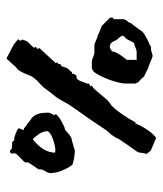

<svg xmlns="http://www.w3.org/2000/svg" viewBox="26 -490 508 600"><g transform="rotate(-90 280.0 -190.0)"><path d="M310 -155Q306 -154 300 -147Q294 -140 287 -132Q280 -124 273.5 -116Q267 -108 263 -105Q260 -102 255 -99Q250 -96 242.5 -87.5Q235 -79 223.5 -63Q212 -47 196 -18V-22V-23Q195 -23 192 -15.5Q189 -8 183 2.5Q177 13 168.5 24.5Q160 36 149 44L109 27L99 14L101 6Q103 -4 103 -7Q103 -10 105.5 -14.5Q108 -19 115.5 -29Q123 -39 139 -63Q144 -69 147 -76Q150 -83 155 -90Q159 -97 164.5 -102Q170 -107 175 -115Q189 -136 206 -161Q223 -186 246 -218Q254 -229 261 -242.5Q268 -256 277 -269Q278 -270 282 -275Q286 -280 290.5 -286Q295 -292 299 -297Q303 -302 304 -304Q312 -314 320.5 -321Q329 -328 337 -339Q341 -343 344 -351Q347 -359 350.5 -367Q354 -375 358.5 -382.5Q363 -390 369 -393L397 -424L441 -401Q443 -399 450 -393.5Q457 -388 457 -387Q457 -385 455 -383.5Q453 -382 453 -380Q453 -377 457 -374Q455 -374 456 -372.5Q457 -371 455 -371Q453 -360 444 -352Q435 -344 430 -336L434 -335Q432 -329 430.5 -330Q429 -331 427 -323L431 -322L382 -269L386 -266L380 -261V-260Q380 -258 379 -256Q378 -254 378 -252Q377 -253 375 -253Q373 -253 373 -251L367 -234L354 -219H352Q350 -219 349 -220L350 -216L346 -208L344 -205H340Q335 -205 332 -201.5Q329 -198 327 -193.5Q325 -189 324 -185Q323 -181 322 -180L319 -172V-167L312 -162Q310 -161 310 -161L312 -157ZM319 -53Q319 -61 322.5 -75Q326 -89 331.5 -104Q337 -119 344 -132.5Q351 -146 358 -153L367 -157H389Q392 -157 401.5 -153Q411 -149 415 -149H441L463 -140Q465 -140 470 -138Q475 -136 476 -135L499 -126L525 -100V-92L520 -88V-57L516 -48L511 -43L507 -34Q501 -27 492 -14.5Q483 -2 481 1Q477 5 470 9Q463 13 456.5 16.5Q450 20 445.5 21.5Q441 23 442 23Q434 28 432 28H424L406 33Q404 33 398.5 31Q393 29 386.5 26Q380 23 374 21Q368 19 367 19L341 6Q338 2 332.5 -3.5Q327 -9 323 -12L319 -21ZM40 -279Q39 -281 39 -284Q39 -294 45 -302.5Q51 -311 51 -321H50Q50 -322 53.5 -327.5Q57 -333 61.5 -339Q66 -345 69.5 -351Q73 -357 73 -360Q72 -361 72 -362Q72 -366 76.5 -370.5Q81 -375 86.5 -380Q92 -385 96.5 -390Q101 -395 101 -400Q101 -402 100.5 -403Q100 -404 100 -406Q100 -413 110 -413Q112 -408 117 -407Q122 -406 136 -406Q138 -404 140 -401.5Q142 -399 144 -399Q145 -399 145 -400Q147 -400 152.5 -398.5Q158 -397 164 -394.5Q170 -392 174.5 -389.5Q179 -387 179 -386Q179 -382 173 -370H176Q178 -370 185 -364Q192 -358 194 -358Q200 -352 206.5 -348Q213 -344 217.5 -338Q222 -332 225 -321.5Q228 -311 228 -292Q228 -290 224.5 -283Q221 -276 219 -274H222V-271L223 -270Q223 -268 218 -263.5Q213 -259 205.5 -254.5Q198 -250 190 -246Q182 -242 176 -241Q174 -241 170.5 -237.5Q167 -234 162.5 -230Q158 -226 152 -222.5Q146 -219 139 -219Q134 -217 125.5 -215Q117 -213 110 -210Q100 -210 83.5 -213Q67 -216 64 -219Q65 -218 61 -223.5Q57 -229 52.5 -238Q48 -247 44 -258Q40 -269 40 -279ZM424 -97 419 -93Q419 -87 415 -79.5Q411 -72 406.5 -65.5Q402 -59 399 -55.5Q396 -52 397 -54Q397 -50 395 -50Q393 -50 393 -47V-17H419Q423 -17 432.5 -21Q442 -25 445 -25Q446 -25 448 -28.5Q450 -32 452 -36.5Q454 -41 456 -44.5Q458 -48 459 -49L468 -58V-63L463 -71Q457 -76 454.5 -81.5Q452 -87 449.5 -91.5Q447 -96 443 -98.5Q439 -101 432 -101ZM144 -341Q103 -308 103 -272Q105 -272 106 -271.5Q107 -271 109 -271Q122 -271 140.5 -277Q159 -283 166 -290L170 -294Q170 -309 162 -321Q154 -333 146 -341ZM112 -29Q111 -28 111 -27Q112 -29 112 -29Z"/></g></svg>

Font: East Sea Dokdo
Style: Regular
Weight: 400
Designer: YoonDesign Inc.
Foundry: YoonDesign Inc.
Version: Version 1.00